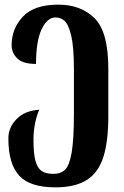

<svg xmlns="http://www.w3.org/2000/svg" viewBox="-20 -567 535 826"><path d="M16 28Q16 -19 51.5 -55Q87 -91 149 -95Q138 -71 131 -37Q124 -3 124 36Q124 93 132.5 124.5Q141 156 159 168.5Q177 181 209 181Q242 181 260.5 162.5Q279 144 288.5 88Q298 32 298 -79V-269Q298 -364 286.5 -413Q275 -462 258 -477Q241 -492 219 -492Q183 -492 159 -441Q135 -390 135 -292Q78 -292 54 -316Q30 -340 30 -372Q30 -444 78.5 -495.5Q127 -547 231 -547Q328 -547 387 -488.5Q446 -430 446 -271V-70Q446 42 424.5 109Q403 176 353 207.5Q303 239 218 239Q109 239 62.5 188.5Q16 138 16 28Z"/></svg>

Font: Noto Serif Georgian Bold Cond
Style: Regular
Weight: 700
Width: 3
Designer: Monotype Design team
Foundry: Monotype Imaging Inc.
Version: Version 1.000